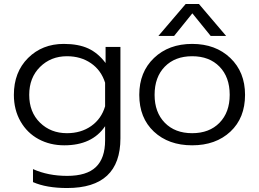

<svg xmlns="http://www.w3.org/2000/svg" viewBox="-20 -716 1303 966"><path d="M317.9 230Q213.4 230 146 200.2V134.8Q222.2 168.9 317.9 168.9Q416 168.9 462.4 124.5Q508.8 80.1 508.8 -9.8V-81.1Q443.8 15.1 303.2 15.1Q231.9 15.1 174.3 -15.9Q116.7 -46.9 83.3 -105.2Q49.8 -163.6 49.8 -238.8Q49.8 -353 121.1 -424.1Q192.4 -495.1 300.8 -495.1Q374.5 -495.1 424.1 -472.2Q473.6 -449.2 511.2 -398.9V-480H585.9V-20Q585.9 230 317.9 230ZM316.9 -45.9Q387.7 -45.9 439 -82Q490.2 -118.2 508.8 -181.2V-299.8Q488.8 -362.8 437.7 -397.9Q386.7 -433.1 316.9 -433.1Q235.8 -433.1 181.4 -379.2Q127 -325.2 127 -238.8Q127 -151.9 181.2 -98.9Q235.4 -45.9 316.9 -45.9Z M776.9 -535.2 914.1 -695.8H981L1117.7 -535.2H1040L947.8 -648.9L856 -535.2ZM680.7 -238.8Q680.7 -353.5 754.9 -424.3Q829.1 -495.1 946.8 -495.1Q1064.5 -495.1 1138.7 -424.3Q1212.9 -353.5 1212.9 -238.8Q1212.9 -122.6 1139.2 -53.7Q1065.4 15.1 946.8 15.1Q828.1 15.1 754.4 -53.7Q680.7 -122.6 680.7 -238.8ZM1135.7 -238.8Q1135.7 -328.1 1084.5 -380.6Q1033.2 -433.1 946.8 -433.1Q860.4 -433.1 809.1 -380.6Q757.8 -328.1 757.8 -238.8Q757.8 -150.9 809.1 -98.4Q860.4 -45.9 946.8 -45.9Q1033.2 -45.9 1084.5 -98.4Q1135.7 -150.9 1135.7 -238.8Z"/></svg>

Font: Prompt Light
Style: Regular
Weight: 300
Designer: Katatrad Team
Foundry: CadsonDemak
Version: Version 1.000;PS 001.000;hotconv 1.0.88;makeotf.lib2.5.64775